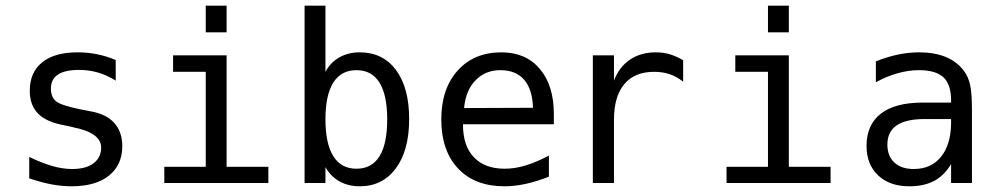

<svg xmlns="http://www.w3.org/2000/svg" viewBox="-20 -651 3540 683"><path d="M391.6 -437.5V-364.3Q360.4 -383.8 328.1 -393.1Q295.9 -402.3 261.7 -402.3Q210.9 -402.3 186 -385.7Q161.1 -369.1 161.1 -335.9Q161.1 -305.7 179.7 -290.5Q198.2 -275.4 272.5 -260.7L302.7 -254.9Q358.4 -245.1 386.7 -213.4Q415 -181.6 415 -130.9Q415 -64.5 367.7 -26.4Q320.3 11.7 234.4 11.7Q200.2 11.7 163.6 4.9Q127 -2 84 -16.6V-92.8Q126 -72.3 164.1 -61Q202.1 -49.8 236.3 -49.8Q286.1 -49.8 313 -70.3Q339.8 -90.8 339.8 -126Q339.8 -178.7 240.2 -198.2L237.3 -199.2L210 -205.1Q144.5 -216.8 115.2 -247.1Q85.9 -277.3 85.9 -328.1Q85.9 -393.6 129.9 -429.2Q173.8 -464.8 255.9 -464.8Q292 -464.8 325.7 -458Q359.4 -451.2 391.6 -437.5Z M595.7 -454.1H786.1V-57.6H934.6V0H564.5V-57.6H711.9V-395.5H595.7ZM711.9 -630.9H786.1V-536.1H711.9Z M1357.4 -226.6Q1357.4 -312.5 1330.1 -356.9Q1302.7 -401.4 1248 -401.4Q1193.4 -401.4 1165.5 -356.9Q1137.7 -312.5 1137.7 -226.6Q1137.7 -140.6 1165.5 -95.7Q1193.4 -50.8 1248 -50.8Q1302.7 -50.8 1330.1 -95.2Q1357.4 -139.6 1357.4 -226.6ZM1137.7 -395.5Q1155.3 -428.7 1187 -446.8Q1218.8 -464.8 1259.8 -464.8Q1341.8 -464.8 1388.7 -401.9Q1435.5 -338.9 1435.5 -227.5Q1435.5 -116.2 1388.2 -52.2Q1340.8 11.7 1259.8 11.7Q1218.8 11.7 1187.5 -5.9Q1156.2 -23.4 1137.7 -56.6V0H1063.5V-630.9H1137.7Z M1950.2 -245.1V-209H1627V-207Q1627 -131.8 1666 -91.3Q1705.1 -50.8 1775.4 -50.8Q1811.5 -50.8 1850.1 -62.5Q1888.7 -74.2 1932.6 -97.7V-22.5Q1890.6 -5.9 1851.1 2.9Q1811.5 11.7 1774.4 11.7Q1668.9 11.7 1609.4 -51.8Q1549.8 -115.2 1549.8 -226.6Q1549.8 -335 1607.9 -399.9Q1666 -464.8 1763.7 -464.8Q1850.6 -464.8 1900.4 -405.8Q1950.2 -346.7 1950.2 -245.1ZM1876 -267.6Q1874 -333 1844.7 -367.2Q1815.4 -401.4 1759.8 -401.4Q1707 -401.4 1671.9 -365.7Q1636.7 -330.1 1630.9 -266.6Z M2410.2 -360.4Q2386.7 -378.9 2361.8 -387.2Q2336.9 -395.5 2306.6 -395.5Q2237.3 -395.5 2200.7 -351.6Q2164.1 -307.6 2164.1 -225.6V0H2088.9V-454.1H2164.1V-364.3Q2182.6 -413.1 2221.2 -439Q2259.8 -464.8 2312.5 -464.8Q2340.8 -464.8 2364.3 -457.5Q2387.7 -450.2 2410.2 -436.5Z M2595.7 -454.1H2786.1V-57.6H2934.6V0H2564.5V-57.6H2711.9V-395.5H2595.7ZM2711.9 -630.9H2786.1V-536.1H2711.9Z M3268.6 -227.5Q3203.1 -227.5 3169.9 -205.1Q3136.7 -182.6 3136.7 -136.7Q3136.7 -95.7 3161.6 -72.8Q3186.5 -49.8 3230.5 -49.8Q3292 -49.8 3327.1 -92.8Q3362.3 -135.7 3363.3 -211.9V-227.5ZM3437.5 -258.8V0H3363.3V-67.4Q3338.9 -26.4 3302.7 -7.3Q3266.6 11.7 3214.8 11.7Q3144.5 11.7 3103.5 -27.3Q3062.5 -66.4 3062.5 -131.8Q3062.5 -207 3113.3 -246.6Q3164.1 -286.1 3262.7 -286.1H3363.3V-297.9Q3362.3 -352.5 3335 -377Q3307.6 -401.4 3249 -401.4Q3210.9 -401.4 3171.9 -390.1Q3132.8 -378.9 3095.7 -358.4V-432.6Q3136.7 -449.2 3174.8 -457Q3212.9 -464.8 3249 -464.8Q3304.7 -464.8 3344.7 -448.2Q3384.8 -431.6 3409.2 -398.4Q3424.8 -377.9 3431.2 -348.1Q3437.5 -318.4 3437.5 -258.8Z"/></svg>

Font: BabelStone Pseudographica Colour
Style: Regular
Weight: 400
Designer: Andrew West
Foundry: BabelStone
Version: Version 16.0.0